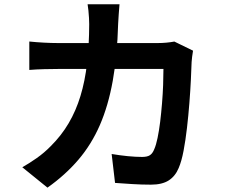

<svg xmlns="http://www.w3.org/2000/svg" viewBox="-20 -822 1040 887"><path d="M532.1 -802.2Q530.4 -784.6 528.6 -757.7Q526.8 -730.8 525.8 -712.8Q521.6 -563.6 500.9 -448.5Q480.2 -333.3 441.3 -244Q402.4 -154.7 342.3 -84.3Q282.3 -13.9 199.3 44.9L83 -49.3Q114 -66.7 149.3 -91.4Q184.6 -116.2 214.5 -146.9Q263.4 -195.4 297.2 -252.8Q331 -310.3 351.7 -378.5Q372.5 -446.6 382.1 -528.9Q391.8 -611.3 392.1 -710.3Q392.1 -721.5 391.2 -738.7Q390.3 -755.8 388.5 -773.1Q386.7 -790.4 384.7 -802.2ZM871.8 -587.9Q869.8 -575.7 867.6 -559.8Q865.4 -543.8 865.2 -535.1Q864.2 -503.1 861.8 -453.3Q859.4 -403.4 854.9 -345.8Q850.4 -288.2 843.8 -231Q837.2 -173.8 828 -125.3Q818.8 -76.8 805.5 -45.9Q790 -8.2 759.5 11.5Q728.9 31.1 677.4 31.1Q634.5 31.1 591.2 28.4Q547.8 25.8 511.5 23L495.8 -110.6Q532.8 -104.3 569.9 -100.6Q607.1 -97 636.4 -97Q660.9 -97 673 -105.3Q685.1 -113.6 692.5 -132.4Q701.1 -151.6 707.9 -184.7Q714.8 -217.8 719.9 -259Q724.9 -300.2 728.5 -344.3Q732.1 -388.4 733.6 -429.5Q735.1 -470.6 735.1 -503.4H247.1Q221.7 -503.4 184.6 -502.5Q147.5 -501.6 115.4 -498.9V-630.2Q147.3 -626.9 183 -625Q218.7 -623.1 246.9 -623.1H709.5Q729 -623.1 748.3 -624.9Q767.6 -626.7 785.5 -630Z"/></svg>

Font: Noto Sans TC
Style: Regular
Weight: 100
Designer: Ryoko NISHIZUKA 西塚涼子 (kana, bopomofo & ideographs); Paul D. Hunt (Latin, Greek & Cyrillic); Sandoll Communications 산돌커뮤니
Foundry: Adobe
Version: Version 2.004;hotconv 1.0.118;makeotfexe 2.5.65603